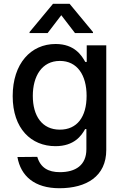

<svg xmlns="http://www.w3.org/2000/svg" viewBox="-20 -787 657 1023"><path d="M296.5 215.9C440.7 215.9 546.2 152.3 546.2 12.1V-545.5H442.1V-457H434.3C415.5 -490.8 377.8 -552.6 276.3 -552.6C144.5 -552.6 47.6 -448.5 47.6 -274.9C47.6 -100.9 146.7 -8.2 275.6 -8.2C375.7 -8.2 414.4 -64.6 433.6 -99.4H440.3V7.8C440.3 93.4 382.5 130.3 299 130.3C236.5 130.3 195.7 106.2 178.6 48.7L72.8 49.7C90.6 151.3 164.4 215.9 296.5 215.9ZM137.4 -610.8H233.7L306.5 -706L379.6 -610.8H475.5V-616.1L350.9 -766.7H262.4L137.4 -616.1ZM154.8 -276.3C154.8 -381 203.1 -462.4 299 -462.4C391.7 -462.4 441.4 -386.7 441.4 -276.3C441.4 -163.7 390.6 -96.2 299 -96.2C204.2 -96.2 154.8 -169 154.8 -276.3Z"/></svg>

Font: Margiela Sans Medium
Style: Regular
Weight: 500
Designer: Stefan Endress, Andreas Faust
Version: Version 1.100;FEAKit 1.0